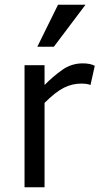

<svg xmlns="http://www.w3.org/2000/svg" viewBox="-20 -786 436 806"><path d="M359.9 -429.2Q346.2 -435.1 320.8 -435.1Q283.2 -435.1 248.3 -417.7Q213.4 -400.4 167 -354V0H83V-512.2H167V-429.2Q202.1 -464.8 241 -492.4Q279.8 -520 327.1 -520Q358.9 -520 377.9 -509.8ZM206.1 -589.8H136.7L223.6 -766.1H338.9Z"/></svg>

Font: ClearSansRegular
Style: Regular
Weight: 400
Foundry: Intel Corporation
Version: Version 1.00